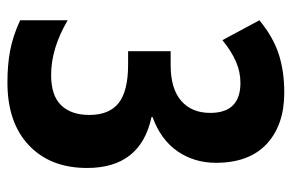

<svg xmlns="http://www.w3.org/2000/svg" viewBox="-152 -612 774 509"><g transform="rotate(90 234.5 -357.0)"><path d="M411.1 -543Q411.1 -485.4 380.4 -440.9Q349.6 -396.5 290 -375V-372.1Q424.8 -343.3 424.8 -201.2Q424.8 -104 364.7 -47.1Q304.7 9.8 198.2 9.8Q151.9 9.8 113.8 2.7Q75.7 -4.4 33.2 -23.9V-149.9Q107.9 -106 178.2 -106Q232.9 -106 258.5 -132.6Q284.2 -159.2 284.2 -207Q284.2 -260.3 252.4 -285.2Q220.7 -310.1 150.9 -310.1H115.2V-422.9H151.9Q214.4 -422.9 246.6 -450.7Q278.8 -478.5 278.8 -527.8Q278.8 -607.9 199.2 -607.9Q169.9 -607.9 142.6 -595.9Q115.2 -584 85.9 -560.1L33.2 -658.2Q77.1 -694.3 122.3 -709.2Q167.5 -724.1 225.1 -724.1Q311 -724.1 361.1 -677.5Q411.1 -630.9 411.1 -543Z"/></g></svg>

Font: Open Sans Condensed
Style: Bold
Weight: 700
Width: 3
Designer: Monotype Design Team
Foundry: Monotype Imaging Inc.
Version: Version 3.003; ttfautohint (v1.8.4)